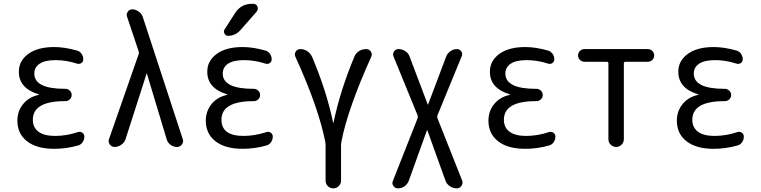

<svg xmlns="http://www.w3.org/2000/svg" viewBox="-20 -780 4040 1019"><path d="M185.5 -276.4Q186.5 -276.4 186.5 -278.3Q186.5 -279.3 185.5 -279.3Q79.1 -311.5 80.1 -400.4Q80.1 -457 129.9 -493.7Q179.7 -530.3 267.6 -530.3Q323.2 -530.3 388.7 -511.7Q403.3 -507.8 412.6 -494.6Q421.9 -481.4 421.9 -464.8Q421.9 -452.1 411.6 -445.3Q401.4 -438.5 388.7 -442.4Q331.1 -460.9 275.4 -460.9Q218.8 -460.9 190.4 -441.9Q162.1 -422.9 162.1 -389.6Q162.1 -308.6 324.2 -308.6H327.1Q339.8 -308.6 350.1 -299.3Q360.4 -290 360.4 -275.9Q360.4 -261.7 350.1 -252.4Q339.8 -243.2 327.1 -243.2H324.2Q154.3 -243.2 154.3 -144.5Q154.3 -103.5 184.1 -81.1Q213.9 -58.6 272.5 -58.6Q332 -58.6 394.5 -79.1Q406.2 -83 417 -75.7Q427.7 -68.4 427.7 -54.7Q427.7 -39.1 418.5 -25.4Q409.2 -11.7 393.6 -7.8Q332 9.8 267.6 9.8Q174.8 9.8 123.5 -30.3Q72.3 -70.3 72.3 -139.6Q72.3 -190.4 103 -228Q133.8 -265.6 185.5 -276.4Z M587.9 0Q572.3 0 562.5 -13.7Q552.7 -27.3 558.6 -42L715.8 -492.2Q718.8 -500 715.8 -507.8L654.3 -691.4Q649.4 -705.1 658.2 -717.8Q667 -730.5 681.6 -730.5Q699.2 -730.5 715.3 -719.2Q731.4 -708 737.3 -691.4L950.2 -41Q955.1 -26.4 945.3 -13.2Q935.5 0 919.9 0Q900.4 0 884.8 -11.7Q869.1 -23.4 864.3 -42L759.8 -388.7Q759.8 -389.6 758.8 -389.6Q757.8 -389.6 757.8 -388.7L646.5 -42Q640.6 -23.4 623.5 -11.7Q606.4 0 587.9 0Z M1185.5 -276.4Q1186.5 -276.4 1186.5 -278.3Q1186.5 -279.3 1185.5 -279.3Q1079.1 -311.5 1080.1 -400.4Q1080.1 -457 1129.9 -493.7Q1179.7 -530.3 1267.6 -530.3Q1323.2 -530.3 1388.7 -511.7Q1403.3 -507.8 1412.6 -494.6Q1421.9 -481.4 1421.9 -464.8Q1421.9 -452.1 1411.6 -445.3Q1401.4 -438.5 1388.7 -442.4Q1331.1 -460.9 1275.4 -460.9Q1218.8 -460.9 1190.4 -441.9Q1162.1 -422.9 1162.1 -389.6Q1162.1 -308.6 1325.2 -308.6H1327.1Q1339.8 -308.6 1350.1 -299.3Q1360.4 -290 1360.4 -275.9Q1360.4 -261.7 1350.1 -252.4Q1339.8 -243.2 1327.1 -243.2H1325.2Q1155.3 -243.2 1155.3 -144.5Q1155.3 -58.6 1272.5 -58.6Q1332 -58.6 1394.5 -79.1Q1406.2 -83 1417 -75.7Q1427.7 -68.4 1427.7 -54.7Q1427.7 -39.1 1418.5 -25.4Q1409.2 -11.7 1393.6 -7.8Q1332 9.8 1267.6 9.8Q1174.8 9.8 1123.5 -30.3Q1072.3 -70.3 1072.3 -139.6Q1072.3 -190.4 1103 -228Q1133.8 -265.6 1185.5 -276.4ZM1317.4 -759.8H1323.2Q1339.8 -759.8 1346.2 -745.6Q1352.5 -731.4 1341.8 -717.8L1255.9 -620.1Q1228.5 -589.8 1190.4 -589.8Q1177.7 -589.8 1171.4 -602.1Q1165 -614.3 1171.9 -624L1228.5 -711.9Q1259.8 -759.8 1317.4 -759.8Z M1706.1 -28.3Q1669.9 -210.9 1547.9 -478.5Q1541 -492.2 1549.3 -505.9Q1557.6 -519.5 1574.2 -519.5Q1593.8 -519.5 1610.8 -508.3Q1627.9 -497.1 1636.7 -477.5Q1712.9 -297.9 1748 -128.9Q1748 -127 1749 -127Q1750 -127 1750 -128.9Q1785.2 -298.8 1861.3 -480.5Q1869.1 -499 1886.2 -509.3Q1903.3 -519.5 1923.8 -519.5Q1939.5 -519.5 1948.2 -506.3Q1957 -493.2 1950.2 -478.5Q1889.6 -344.7 1849.1 -230Q1808.6 -115.2 1792 -28.3Q1790 -16.6 1790 -10.7V178.7Q1790 195.3 1777.8 207.5Q1765.6 219.7 1749 219.7Q1732.4 219.7 1720.2 208Q1708 196.3 1708 178.7V-10.7Q1708 -18.6 1706.1 -28.3Z M2091.8 219.7Q2077.1 219.7 2067.9 207Q2058.6 194.3 2065.4 179.7L2196.3 -152.3Q2199.2 -160.2 2196.3 -168L2068.4 -480.5Q2062.5 -494.1 2071.3 -506.8Q2080.1 -519.5 2094.7 -519.5Q2114.3 -519.5 2131.3 -508.3Q2148.4 -497.1 2154.3 -478.5L2250 -225.6Q2250 -224.6 2251 -224.6Q2252 -224.6 2252 -225.6L2348.6 -481.4Q2355.5 -498 2371.1 -508.8Q2386.7 -519.5 2405.3 -519.5Q2419.9 -519.5 2428.2 -507.3Q2436.5 -495.1 2430.7 -482.4L2301.8 -168Q2298.8 -160.2 2301.8 -152.3L2432.6 177.7Q2438.5 192.4 2429.2 206.1Q2419.9 219.7 2404.3 219.7Q2384.8 219.7 2367.7 208.5Q2350.6 197.3 2343.8 177.7L2248 -88.9Q2248 -89.8 2247.1 -89.8Q2246.1 -89.8 2246.1 -88.9L2149.4 179.7Q2142.6 197.3 2127 208.5Q2111.3 219.7 2091.8 219.7Z M2685.5 -276.4Q2686.5 -276.4 2686.5 -278.3Q2686.5 -279.3 2685.5 -279.3Q2579.1 -311.5 2580.1 -400.4Q2580.1 -457 2629.9 -493.7Q2679.7 -530.3 2767.6 -530.3Q2823.2 -530.3 2888.7 -511.7Q2903.3 -507.8 2912.6 -494.6Q2921.9 -481.4 2921.9 -464.8Q2921.9 -452.1 2911.6 -445.3Q2901.4 -438.5 2888.7 -442.4Q2831.1 -460.9 2775.4 -460.9Q2718.8 -460.9 2690.4 -441.9Q2662.1 -422.9 2662.1 -389.6Q2662.1 -308.6 2824.2 -308.6H2827.1Q2839.8 -308.6 2850.1 -299.3Q2860.4 -290 2860.4 -275.9Q2860.4 -261.7 2850.1 -252.4Q2839.8 -243.2 2827.1 -243.2H2824.2Q2654.3 -243.2 2654.3 -144.5Q2654.3 -103.5 2684.1 -81.1Q2713.9 -58.6 2772.5 -58.6Q2832 -58.6 2894.5 -79.1Q2906.2 -83 2917 -75.7Q2927.7 -68.4 2927.7 -54.7Q2927.7 -39.1 2918.5 -25.4Q2909.2 -11.7 2893.6 -7.8Q2832 9.8 2767.6 9.8Q2674.8 9.8 2623.5 -30.3Q2572.3 -70.3 2572.3 -139.6Q2572.3 -190.4 2603 -228Q2633.8 -265.6 2685.5 -276.4Z M3082 -452.1Q3068.4 -452.1 3058.1 -461.9Q3047.9 -471.7 3047.9 -485.8Q3047.9 -500 3058.1 -509.8Q3068.4 -519.5 3082 -519.5H3418Q3431.6 -519.5 3441.9 -509.8Q3452.1 -500 3452.1 -485.8Q3452.1 -471.7 3441.9 -461.9Q3431.6 -452.1 3418 -452.1H3299.8Q3291 -452.1 3291 -443.4V-41Q3291 -24.4 3278.8 -12.2Q3266.6 0 3250 0Q3233.4 0 3221.2 -12.2Q3209 -24.4 3209 -41V-443.4Q3209 -452.1 3200.2 -452.1Z M3685.5 -276.4Q3686.5 -276.4 3686.5 -278.3Q3686.5 -279.3 3685.5 -279.3Q3579.1 -311.5 3580.1 -400.4Q3580.1 -457 3629.9 -493.7Q3679.7 -530.3 3767.6 -530.3Q3823.2 -530.3 3888.7 -511.7Q3903.3 -507.8 3912.6 -494.6Q3921.9 -481.4 3921.9 -464.8Q3921.9 -452.1 3911.6 -445.3Q3901.4 -438.5 3888.7 -442.4Q3831.1 -460.9 3775.4 -460.9Q3718.8 -460.9 3690.4 -441.9Q3662.1 -422.9 3662.1 -389.6Q3662.1 -308.6 3824.2 -308.6H3827.1Q3839.8 -308.6 3850.1 -299.3Q3860.4 -290 3860.4 -275.9Q3860.4 -261.7 3850.1 -252.4Q3839.8 -243.2 3827.1 -243.2H3824.2Q3654.3 -243.2 3654.3 -144.5Q3654.3 -103.5 3684.1 -81.1Q3713.9 -58.6 3772.5 -58.6Q3832 -58.6 3894.5 -79.1Q3906.2 -83 3917 -75.7Q3927.7 -68.4 3927.7 -54.7Q3927.7 -39.1 3918.5 -25.4Q3909.2 -11.7 3893.6 -7.8Q3832 9.8 3767.6 9.8Q3674.8 9.8 3623.5 -30.3Q3572.3 -70.3 3572.3 -139.6Q3572.3 -190.4 3603 -228Q3633.8 -265.6 3685.5 -276.4Z"/></svg>

Font: Rounded Mgen+ 2m regular
Style: Regular
Weight: 400
Designer: [Source Han Sans]
Ryoko NISHIZUKA  (kana & ideographs); Paul D. Hunt (Latin, Greek & Cyrillic); Wenlong ZHANG  (bopomofo
Version: Version 1.059.20150602